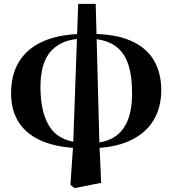

<svg xmlns="http://www.w3.org/2000/svg" viewBox="-20 -738 886 987"><path d="M342 212 356 9 382 -718H472L491 1L500 202L363 229ZM414 24Q291 24 207 -8.5Q123 -41 80 -104Q37 -167 37 -258Q37 -358 81 -426Q125 -494 210 -529Q295 -564 419 -564L407 -539Q304 -539 246 -479.5Q188 -420 188 -292Q188 -148 243 -75.5Q298 -3 425 -3ZM437 24 449 -3Q516 -3 563 -30.5Q610 -58 634.5 -114.5Q659 -171 659 -258Q659 -354 636 -416Q613 -478 562.5 -508.5Q512 -539 431 -539L443 -564Q572 -564 652.5 -528.5Q733 -493 771 -428Q809 -363 809 -274Q809 -183 767 -116Q725 -49 642.5 -12.5Q560 24 437 24Z"/></svg>

Font: Noto Serif JP Black
Style: Regular
Weight: 900
Designer: Ryoko NISHIZUKA 西塚涼子 (kana & ideographs); Frank Grießhammer (Latin, Greek & Cyrillic); Wenlong ZHANG 张文龙 (bopomofo); San
Foundry: Adobe
Version: Version 2.003-H1;hotconv 1.1.1;makeotfexe 2.6.0